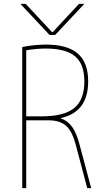

<svg xmlns="http://www.w3.org/2000/svg" viewBox="-20 -970 540 990"><path d="M264.6 -790H235.4L85 -950.2H112.3L249 -803.7H251L387.7 -950.2H415ZM389.6 -226.6 450.2 0H429.7L371.1 -221.7Q352.5 -293 320.8 -321.3Q289.1 -349.6 230.5 -349.6H115.2V0H94.7V-727.5Q152.3 -739.3 214.8 -740.2Q328.1 -740.2 381.3 -693.8Q434.6 -647.5 434.6 -549.8Q434.6 -392.6 293.9 -361.3V-359.4Q330.1 -346.7 352.5 -314.9Q375 -283.2 389.6 -226.6ZM115.2 -370.1H195.3Q310.5 -370.1 362.8 -413.1Q415 -456.1 415 -549.8Q415 -638.7 367.7 -679.2Q320.3 -719.7 214.8 -719.7Q170.9 -719.7 115.2 -710.9Z"/></svg>

Font: Mgen+ 1m thin
Style: Regular
Weight: 100
Designer: [Source Han Sans]
Ryoko NISHIZUKA  (kana & ideographs); Paul D. Hunt (Latin, Greek & Cyrillic); Wenlong ZHANG  (bopomofo
Version: Version 1.059.20150602